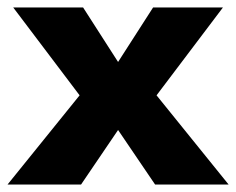

<svg xmlns="http://www.w3.org/2000/svg" viewBox="-29 -494 632 514"><path d="M184.1 -238.8 6.3 -474.1H193.4L287.1 -328.1L380.9 -474.1H567.9L390.1 -238.8L583 0H386.2L287.1 -146L188 0H-8.8Z"/></svg>

Font: Glacial Indifference
Style: Bold
Weight: 700
Designer: Alfredo Marco Pradil
Foundry: Alfredo Marco Pradil
Version: Version 1.312